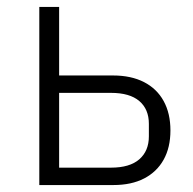

<svg xmlns="http://www.w3.org/2000/svg" viewBox="-20 -532 556 552"><path d="M93 0V-512H150V-315H305Q357 -315 394 -296Q431 -277 450.5 -241.5Q470 -206 470 -157Q470 -108 450.5 -73Q431 -38 394.5 -19Q358 0 306 0ZM150 -50H299Q353 -50 380.5 -74Q408 -98 408 -140V-176Q408 -218 380.5 -241.5Q353 -265 299 -265H150Z"/></svg>

Font: IBM Plex Sans Light
Style: Regular
Weight: 300
Designer: Mike Abbink, Paul van der Laan, Pieter van Rosmalen
Foundry: Bold Monday
Version: Version 3.201